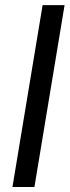

<svg xmlns="http://www.w3.org/2000/svg" viewBox="-20 -748 278 768"><path d="M238.3 -727.5 117.7 0H29.8L150.4 -727.5Z"/></svg>

Font: Inter Display
Style: Italic
Weight: 400
Italic angle: -9.39999°
Designer: Rasmus Andersson
Foundry: rsms
Version: Version 4.000;git-a52131595